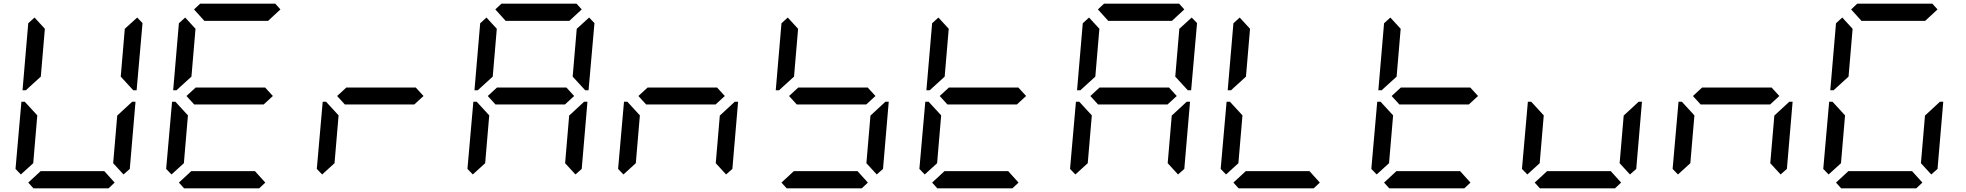

<svg xmlns="http://www.w3.org/2000/svg" viewBox="-20 -1020 10648 1040"><path d="M93 -75 64 -105 96 -469H114L126 -456L182 -395L160 -136ZM134 -544 120 -531H102L133 -894L167 -925L223 -864L201 -605ZM723 -925 752 -895 720 -531H702L690 -544L634 -605L656 -864ZM601 -31 568 0H161L133 -31L200 -93H545ZM682 -456 696 -469H714L683 -105L649 -75L593 -136L615 -394Z M909 -75 880 -105 912 -469H930L942 -456L998 -395L976 -136ZM950 -544 936 -531H918L949 -894L983 -925L1039 -864L1017 -605ZM1031 -969 1064 -1000H1471L1499 -969L1432 -907H1087ZM1416 -546 1458 -500 1408 -454H1032L990 -500L1040 -546ZM1417 -31 1384 0H977L949 -31L1016 -93H1361Z M1725 -75 1696 -105 1728 -469H1746L1758 -456L1814 -395L1792 -136ZM2232 -546 2274 -500 2224 -454H1848L1806 -500L1856 -546Z M2541 -75 2512 -105 2544 -469H2562L2574 -456L2630 -395L2608 -136ZM2582 -544 2568 -531H2550L2581 -894L2615 -925L2671 -864L2649 -605ZM2663 -969 2696 -1000H3103L3131 -969L3064 -907H2719ZM3048 -546 3090 -500 3040 -454H2664L2622 -500L2672 -546ZM3171 -925 3200 -895 3168 -531H3150L3138 -544L3082 -605L3104 -864ZM3130 -456 3144 -469H3162L3131 -105L3097 -75L3041 -136L3063 -394Z M3357 -75 3328 -105 3360 -469H3378L3390 -456L3446 -395L3424 -136ZM3864 -546 3906 -500 3856 -454H3480L3438 -500L3488 -546ZM3946 -456 3960 -469H3978L3947 -105L3913 -75L3857 -136L3879 -394Z M4214 -544 4200 -531H4182L4213 -894L4247 -925L4303 -864L4281 -605ZM4680 -546 4722 -500 4672 -454H4296L4254 -500L4304 -546ZM4681 -31 4648 0H4241L4213 -31L4280 -93H4625ZM4762 -456 4776 -469H4794L4763 -105L4729 -75L4673 -136L4695 -394Z M4989 -75 4960 -105 4992 -469H5010L5022 -456L5078 -395L5056 -136ZM5030 -544 5016 -531H4998L5029 -894L5063 -925L5119 -864L5097 -605ZM5496 -546 5538 -500 5488 -454H5112L5070 -500L5120 -546ZM5497 -31 5464 0H5057L5029 -31L5096 -93H5441Z M5805 -75 5776 -105 5808 -469H5826L5838 -456L5894 -395L5872 -136ZM5846 -544 5832 -531H5814L5845 -894L5879 -925L5935 -864L5913 -605ZM5927 -969 5960 -1000H6367L6395 -969L6328 -907H5983ZM6312 -546 6354 -500 6304 -454H5928L5886 -500L5936 -546ZM6435 -925 6464 -895 6432 -531H6414L6402 -544L6346 -605L6368 -864ZM6394 -456 6408 -469H6426L6395 -105L6361 -75L6305 -136L6327 -394Z M6621 -75 6592 -105 6624 -469H6642L6654 -456L6710 -395L6688 -136ZM6662 -544 6648 -531H6630L6661 -894L6695 -925L6751 -864L6729 -605ZM7129 -31 7096 0H6689L6661 -31L6728 -93H7073Z M7437 -75 7408 -105 7440 -469H7458L7470 -456L7526 -395L7504 -136ZM7478 -544 7464 -531H7446L7477 -894L7511 -925L7567 -864L7545 -605ZM7944 -546 7986 -500 7936 -454H7560L7518 -500L7568 -546ZM7945 -31 7912 0H7505L7477 -31L7544 -93H7889Z M8253 -75 8224 -105 8256 -469H8274L8286 -456L8342 -395L8320 -136ZM8761 -31 8728 0H8321L8293 -31L8360 -93H8705ZM8842 -456 8856 -469H8874L8843 -105L8809 -75L8753 -136L8775 -394Z M9069 -75 9040 -105 9072 -469H9090L9102 -456L9158 -395L9136 -136ZM9576 -546 9618 -500 9568 -454H9192L9150 -500L9200 -546ZM9658 -456 9672 -469H9690L9659 -105L9625 -75L9569 -136L9591 -394Z M9885 -75 9856 -105 9888 -469H9906L9918 -456L9974 -395L9952 -136ZM9926 -544 9912 -531H9894L9925 -894L9959 -925L10015 -864L9993 -605ZM10007 -969 10040 -1000H10447L10475 -969L10408 -907H10063ZM10393 -31 10360 0H9953L9925 -31L9992 -93H10337ZM10474 -456 10488 -469H10506L10475 -105L10441 -75L10385 -136L10407 -394Z"/></svg>

Font: DSEG7 Classic Mini
Style: Italic
Weight: 400
Italic angle: -5°
Designer: Keshikan(Twitter:@keshinomi_88pro)
Version: Version 0.46